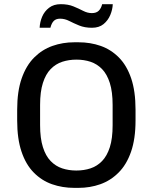

<svg xmlns="http://www.w3.org/2000/svg" viewBox="-20 -900 739 930"><path d="M339.8 10Q282.5 10 232.2 -7.6Q182 -25.2 143.8 -63.9Q105.5 -102.5 84.4 -164.9Q63.2 -227.2 63.2 -316.5V-368.8Q63.2 -458.2 85.1 -520.6Q107 -583 145.6 -621.5Q184.2 -660 234.1 -677.6Q284 -695.2 339.8 -695.2H360Q418 -695.2 467.9 -677.6Q517.8 -660 556 -621.4Q594.2 -582.8 615.4 -520.4Q636.5 -458 636.5 -368.8V-316.5Q636.5 -227 614.6 -164.6Q592.8 -102.2 554.1 -63.8Q515.5 -25.2 465.8 -7.6Q416 10 360 10ZM349.5 -74Q386.8 -74 418.5 -84.5Q450.2 -95 474.4 -119.9Q498.5 -144.8 512 -187Q525.5 -229.2 525.5 -293.2V-391.2Q525.5 -455.2 512 -497.9Q498.5 -540.5 474.4 -565.4Q450.2 -590.2 418.5 -600.8Q386.8 -611.2 350.2 -611.2Q313.8 -611.2 281.6 -600.8Q249.5 -590.2 225.4 -565.4Q201.2 -540.5 187.8 -498.2Q174.2 -456 174.2 -392V-294Q174.2 -230 187.8 -187.4Q201.2 -144.8 225.4 -119.9Q249.5 -95 281.2 -84.5Q313 -74 349.5 -74ZM172 -765.8Q173.2 -793.2 184.2 -819.2Q195.2 -845.2 217.8 -862.5Q240.2 -879.8 274 -879.8Q309.8 -879.8 335.6 -869.1Q361.5 -858.5 382.6 -847.5Q403.8 -836.5 425 -836.5Q446.8 -836.5 458.4 -848.1Q470 -859.8 474.8 -879.5H526.2Q525.2 -853.5 514.1 -827.1Q503 -800.8 481.4 -783.1Q459.8 -765.5 425.5 -765.5Q390 -765.5 363.4 -776.5Q336.8 -787.5 315.2 -798.5Q293.8 -809.5 271.2 -809.5Q251.5 -809.5 240.6 -798.8Q229.8 -788 224.2 -765.8Z"/></svg>

Font: Chivo Medium
Style: Regular
Weight: 500
Designer: Hector Gatti
Foundry: Omnibus-Type
Version: Version 2.002